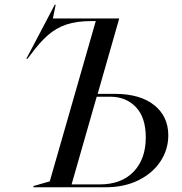

<svg xmlns="http://www.w3.org/2000/svg" viewBox="-20 -790 768 810"><path d="M121 -5 190 -25 384 -701H363Q303 -701 260 -686.5Q217 -672 182.5 -642Q148 -612 109 -559L96 -542H91L211 -770H215L203 -712H483L392 -394H465Q571 -394 630.5 -346.5Q690 -299 690 -219Q690 -160 657.5 -110Q625 -60 565 -30Q505 0 426 0H121ZM400 -12Q492 -12 543.5 -65.5Q595 -119 595 -210Q595 -295 553 -338.5Q511 -382 445 -382H388L282 -12Z"/></svg>

Font: Nyght Serif Italic
Style: Regular
Weight: 400
Italic angle: -16°
Designer: Maksym Kobuzan
Version: Version 0.410